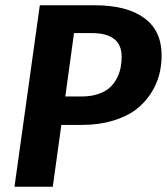

<svg xmlns="http://www.w3.org/2000/svg" viewBox="-20 -712 636 732"><path d="M341.8 -691.9Q462.9 -691.9 529.5 -643.6Q596.2 -595.2 596.2 -501Q596.2 -461.4 586.4 -424.8Q576.7 -388.2 553.5 -353.3Q530.3 -318.4 496.1 -292.7Q461.9 -267.1 409.4 -251.5Q356.9 -235.8 292 -235.8H213.9L181.2 0H35.2L131.8 -691.9ZM292 -344.2Q327.6 -344.2 355 -353.8Q382.3 -363.3 398.7 -378.2Q415 -393.1 425.5 -413.6Q436 -434.1 439.9 -454.1Q443.8 -474.1 443.8 -496.1Q443.8 -585.9 329.1 -585.9H262.2L229 -344.2Z"/></svg>

Font: FiraGO SemiBold
Style: Italic
Weight: 600
Italic angle: -8°
Designer: bBox Type GmbH
Foundry: bBox Type GmbH
Version: Version 1.001;PS 001.001;hotconv 1.0.88;makeotf.lib2.5.64775